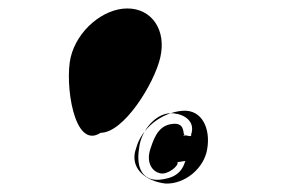

<svg xmlns="http://www.w3.org/2000/svg" viewBox="-20 -610 697 454"><path d="M147 -474C133 -414 154 -254 218 -296C273 -296 345 -413 359 -474C374 -539 339 -590 281 -590C224 -590 162 -538 147 -474ZM302 -260C285 -214 322 -182 371 -176C417 -174 463 -212 470 -258C478 -304 459 -352 411 -348C363 -344 315 -308 302 -260ZM309 -260C313 -301 350 -347 391 -342C418 -339 442 -322 432 -292V-289C428 -286 420 -292 415 -289C410 -286 420 -295 415 -292C413 -301 414 -320 388 -317C360 -314 347 -294 336 -259C325 -228 338 -204 360 -200C377 -197 402 -217 400 -226C395 -222 406 -232 401 -228C396 -224 422 -232 418 -228L417 -226C408 -198 387 -188 357 -185C318 -182 301 -212 309 -260Z"/></svg>

Font: pokerface
Style: oblique
Weight: 400
Version: Version 1